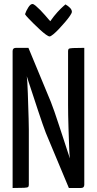

<svg xmlns="http://www.w3.org/2000/svg" viewBox="-20 -939 484 959"><path d="M324 0 209 -275Q203 -291 192.5 -320.5Q182 -350 170 -387Q158 -424 145.5 -461.5Q133 -499 122.5 -531Q112 -563 106 -582.5Q100 -602 100 -602L54 -652L60 -700H122L234 -430Q241 -413 251.5 -382.5Q262 -352 274 -315.5Q286 -279 298 -242.5Q310 -206 320 -175Q330 -144 336.5 -125.5Q343 -107 343 -107L392 -48L384 0ZM43 0V-684Q43 -700 60 -700L124 -684L113 -567Q115 -553 116.5 -528Q118 -503 119 -472.5Q120 -442 121 -409Q122 -376 123 -346Q124 -316 124 -293Q124 -270 124 -259V-16Q124 -8 120.5 -5Q117 -2 100.5 -1Q84 0 43 0ZM384 0 320 -16 329 -150Q327 -165 326 -189.5Q325 -214 324 -243.5Q323 -273 322 -304Q321 -335 320.5 -363.5Q320 -392 320 -414Q320 -436 320 -448V-684Q320 -692 323.5 -695Q327 -698 344 -699Q361 -700 401 -700V-16Q401 0 384 0ZM228 -757Q222 -757 209.5 -766Q197 -775 181 -789.5Q165 -804 149 -820Q133 -836 121 -848.5Q109 -861 105 -868Q110 -884 121 -901.5Q132 -919 142 -919Q148 -919 158.5 -910Q169 -901 181.5 -888.5Q194 -876 205 -863Q216 -850 223.5 -841.5Q231 -833 231 -833Q250 -860 267 -878.5Q284 -897 295.5 -907Q307 -917 307 -917Q321 -909 330 -899.5Q339 -890 339 -880Q339 -874 329.5 -860Q320 -846 305 -828.5Q290 -811 274.5 -794.5Q259 -778 246 -767.5Q233 -757 228 -757Z"/></svg>

Font: Yanone Kaffeesatz ExtraLight
Style: Regular
Weight: 400
Version: Version 2.003